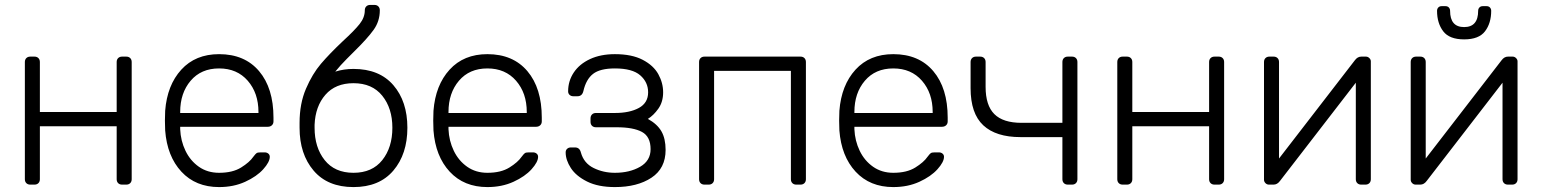

<svg xmlns="http://www.w3.org/2000/svg" viewBox="-20 -750 6266 780"><path d="M454 -295V-498Q454 -508 460 -514Q466 -520 476 -520H493Q503 -520 509 -514Q515 -508 515 -498V-22Q515 -12 509 -6Q503 0 493 0H476Q466 0 460 -6Q454 -12 454 -22V-237H142V-22Q142 -12 136 -6Q130 0 120 0H103Q93 0 87 -6Q81 -12 81 -22V-498Q81 -508 87 -514Q93 -520 103 -520H120Q130 -520 136 -514Q142 -508 142 -498V-295Z M650 0ZM1091 -272V-257Q1091 -247 1084.5 -241Q1078 -235 1068 -235H712V-225Q714 -178 733.5 -137.5Q753 -97 788 -72.5Q823 -48 870 -48Q925 -48 959.5 -69.5Q994 -91 1009 -113Q1018 -125 1022.5 -128Q1027 -131 1039 -131H1055Q1064 -131 1070 -126Q1076 -121 1076 -113Q1076 -92 1049.5 -62.5Q1023 -33 976 -11.5Q929 10 870 10Q775 10 717 -52.5Q659 -115 651 -220L650 -260L651 -300Q659 -404 716.5 -467Q774 -530 870 -530Q974 -530 1032.5 -461Q1091 -392 1091 -272ZM1030 -291V-295Q1030 -372 986.5 -422Q943 -472 870 -472Q797 -472 754.5 -422Q712 -372 712 -295V-291Z M1373 -583Q1420 -626 1441 -652.5Q1462 -679 1462 -708Q1462 -718 1468 -724Q1474 -730 1484 -730H1501Q1511 -730 1517 -724Q1523 -718 1523 -708Q1523 -664 1498 -629Q1473 -594 1419 -541Q1414 -536 1388.5 -510.5Q1363 -485 1342 -459Q1377 -470 1416 -470Q1521 -470 1578 -404Q1635 -338 1635 -231Q1635 -124 1578 -57Q1521 10 1416 10Q1311 10 1254 -57Q1197 -124 1197 -231V-251Q1197 -329 1223 -389.5Q1249 -450 1284 -491Q1319 -532 1373 -583ZM1574 -231Q1574 -310 1533 -361Q1492 -412 1416 -412Q1343 -412 1302 -365Q1261 -318 1258 -243V-231Q1258 -151 1299 -99.5Q1340 -48 1416 -48Q1492 -48 1533 -99.5Q1574 -151 1574 -231Z M1740 0ZM2181 -272V-257Q2181 -247 2174.5 -241Q2168 -235 2158 -235H1802V-225Q1804 -178 1823.5 -137.5Q1843 -97 1878 -72.5Q1913 -48 1960 -48Q2015 -48 2049.5 -69.5Q2084 -91 2099 -113Q2108 -125 2112.5 -128Q2117 -131 2129 -131H2145Q2154 -131 2160 -126Q2166 -121 2166 -113Q2166 -92 2139.5 -62.5Q2113 -33 2066 -11.5Q2019 10 1960 10Q1865 10 1807 -52.5Q1749 -115 1741 -220L1740 -260L1741 -300Q1749 -404 1806.5 -467Q1864 -530 1960 -530Q2064 -530 2122.5 -461Q2181 -392 2181 -272ZM2120 -291V-295Q2120 -372 2076.5 -422Q2033 -472 1960 -472Q1887 -472 1844.5 -422Q1802 -372 1802 -295V-291Z M2478 -530Q2547 -530 2591 -507Q2635 -484 2654.5 -448.5Q2674 -413 2674 -375Q2674 -336 2654.5 -308.5Q2635 -281 2612 -267Q2650 -246 2667 -216.5Q2684 -187 2684 -141Q2684 -66 2626.5 -28Q2569 10 2478 10Q2410 10 2365 -12.5Q2320 -35 2299 -67.5Q2278 -100 2278 -131Q2278 -140 2284 -145.5Q2290 -151 2299 -151H2316Q2335 -151 2340 -130Q2352 -87 2391.5 -67.5Q2431 -48 2478 -48Q2538 -48 2580.5 -72.5Q2623 -97 2623 -144Q2623 -195 2588 -214Q2553 -233 2485 -233H2401Q2391 -233 2385 -239Q2379 -245 2379 -255V-269Q2379 -279 2385 -285Q2391 -291 2401 -291H2478Q2538 -291 2575.5 -311.5Q2613 -332 2613 -375Q2613 -416 2581 -444Q2549 -472 2478 -472Q2418 -472 2389.5 -450Q2361 -428 2350 -380Q2345 -359 2326 -359H2309Q2300 -359 2294 -364.5Q2288 -370 2288 -379Q2288 -421 2311 -455.5Q2334 -490 2377 -510Q2420 -530 2478 -530Z M2820 -498Q2820 -508 2826 -514Q2832 -520 2842 -520H3232Q3242 -520 3248 -514Q3254 -508 3254 -498V-22Q3254 -12 3248 -6Q3242 0 3232 0H3215Q3205 0 3199 -6Q3193 -12 3193 -22V-462H2881V-22Q2881 -12 2875 -6Q2869 0 2859 0H2842Q2832 0 2826 -6Q2820 -12 2820 -22Z M3389 0ZM3830 -272V-257Q3830 -247 3823.5 -241Q3817 -235 3807 -235H3451V-225Q3453 -178 3472.5 -137.5Q3492 -97 3527 -72.5Q3562 -48 3609 -48Q3664 -48 3698.5 -69.5Q3733 -91 3748 -113Q3757 -125 3761.5 -128Q3766 -131 3778 -131H3794Q3803 -131 3809 -126Q3815 -121 3815 -113Q3815 -92 3788.5 -62.5Q3762 -33 3715 -11.5Q3668 10 3609 10Q3514 10 3456 -52.5Q3398 -115 3390 -220L3389 -260L3390 -300Q3398 -404 3455.5 -467Q3513 -530 3609 -530Q3713 -530 3771.5 -461Q3830 -392 3830 -272ZM3769 -291V-295Q3769 -372 3725.5 -422Q3682 -472 3609 -472Q3536 -472 3493.5 -422Q3451 -372 3451 -295V-291Z M4296 -193H4126Q4026 -193 3974.5 -241Q3923 -289 3923 -392V-498Q3923 -508 3929 -514Q3935 -520 3945 -520H3962Q3972 -520 3978 -514Q3984 -508 3984 -498V-397Q3984 -322 4019.5 -286.5Q4055 -251 4130 -251H4296V-498Q4296 -508 4302 -514Q4308 -520 4318 -520H4335Q4345 -520 4351 -514Q4357 -508 4357 -498V-22Q4357 -12 4351 -6Q4345 0 4335 0H4318Q4308 0 4302 -6Q4296 -12 4296 -22Z M4892 -295V-498Q4892 -508 4898 -514Q4904 -520 4914 -520H4931Q4941 -520 4947 -514Q4953 -508 4953 -498V-22Q4953 -12 4947 -6Q4941 0 4931 0H4914Q4904 0 4898 -6Q4892 -12 4892 -22V-237H4580V-22Q4580 -12 4574 -6Q4568 0 4558 0H4541Q4531 0 4525 -6Q4519 -12 4519 -22V-498Q4519 -508 4525 -514Q4531 -520 4541 -520H4558Q4568 -520 4574 -514Q4580 -508 4580 -498V-295Z M5527 0H5510Q5500 0 5494 -6Q5488 -12 5488 -22V-414L5180 -15Q5169 0 5154 0H5135Q5127 0 5121 -6Q5115 -12 5115 -20V-498Q5115 -508 5121 -514Q5127 -520 5137 -520H5154Q5164 -520 5170 -514Q5176 -508 5176 -498V-106L5484 -505Q5495 -520 5510 -520H5529Q5537 -520 5543 -514Q5549 -508 5549 -501V-22Q5549 -12 5543 -6Q5537 0 5527 0Z M5711 0ZM6123 0H6106Q6096 0 6090 -6Q6084 -12 6084 -22V-414L5776 -15Q5765 0 5750 0H5731Q5723 0 5717 -6Q5711 -12 5711 -20V-498Q5711 -508 5717 -514Q5723 -520 5733 -520H5750Q5760 -520 5766 -514Q5772 -508 5772 -498V-106L6080 -505Q6091 -520 6106 -520H6125Q6133 -520 6139 -514Q6145 -508 6145 -501V-22Q6145 -12 6139 -6Q6133 0 6123 0ZM5852 -725Q5861 -725 5866 -719.5Q5871 -714 5871 -706Q5871 -640 5928 -640Q5985 -640 5985 -706Q5985 -714 5990 -719.5Q5995 -725 6004 -725H6019Q6028 -725 6033 -719.5Q6038 -714 6038 -706Q6038 -656 6013 -623Q5988 -590 5928 -590Q5868 -590 5843 -623Q5818 -656 5818 -706Q5818 -714 5823 -719.5Q5828 -725 5837 -725Z"/></svg>

Font: Hezaedrus Light
Style: Regular
Weight: 300
Designer: Hubert & Fischer
Foundry: Hubert & Fischer
Version: Version 1.10;September 3, 2019;FontCreator 11.5.0.2425 64-bi